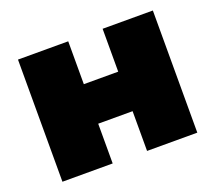

<svg xmlns="http://www.w3.org/2000/svg" viewBox="-98 -678 906 808"><g transform="rotate(-20 355.0 -273.5)"><path d="M53 -547H278V-355H432V-547H657V0H432V-178H278V0H53Z"/></g></svg>

Font: CMG Sans Black
Style: Regular
Weight: 900
Designer: Julieta Ulanovsky
Foundry: Julieta Ulanovsky
Version: Version 7.200